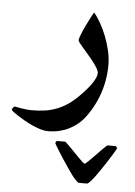

<svg xmlns="http://www.w3.org/2000/svg" viewBox="-100 -244 478 680"><g transform="rotate(5 138.5 96.0)"><path d="M273.9 -25.4Q273.9 0.5 269.5 26.6Q265.1 52.7 256.3 77.9Q247.6 103 234.6 126.5Q221.7 149.9 205.1 170.4Q195.8 181.6 183.1 191.7Q170.4 201.7 154.8 209.5Q139.2 217.3 120.4 221.7Q101.6 226.1 80.1 226.1Q68.4 226.1 54 221.7Q39.6 217.3 24.9 210.7Q10.3 204.1 -3.9 196Q-18.1 188 -29.1 180.9Q-40 173.8 -46.6 168.5Q-53.2 163.1 -53.2 161.6Q-53.2 158.7 -49.6 154.1Q-45.9 149.4 -43.5 149.4Q-43 149.4 -37.1 150.6Q-31.2 151.9 -22.7 153.3Q-14.2 154.8 -3.9 156Q6.3 157.2 16.6 157.2Q39.6 157.2 60.8 154.5Q82 151.9 102.1 144.5Q122.1 137.2 141.4 124.8Q160.6 112.3 180.2 92.8Q211.4 61.5 225.1 40.3Q238.8 19 238.8 5.9Q238.8 -1 232.9 -11Q227.1 -21 218.5 -32.2Q210 -43.5 200 -54.9Q189.9 -66.4 181.4 -76.4Q172.9 -86.4 167 -93.8Q161.1 -101.1 161.1 -104Q161.1 -108.4 164.3 -117.7Q167.5 -127 172.4 -138.2Q177.2 -149.4 183.1 -161.1Q189 -172.9 194.1 -182.9Q199.2 -192.9 202.9 -199.5Q206.5 -206.1 207.5 -207Q219.2 -192.9 231 -172.1Q242.7 -151.4 252.2 -127.2Q261.7 -103 267.8 -76.9Q273.9 -50.8 273.9 -25.4ZM110.8 266.6Q110.8 257.8 119.1 257.8H144.5Q146 257.8 151.6 263.2Q157.2 268.6 165 276.4Q172.9 284.2 181.9 293.7Q190.9 303.2 198.7 311Q206.5 318.8 212.4 324.2Q218.3 329.6 220.2 329.6Q222.2 329.6 228 324.2Q233.9 318.8 241.7 311Q249.5 303.2 258.5 293.7Q267.6 284.2 275.4 276.4Q283.2 268.6 288.8 263.2Q294.4 257.8 295.9 257.8H321.3Q329.6 257.8 329.6 266.6Q329.6 267.1 325 274.9Q320.3 282.7 313.2 294.4Q306.2 306.2 296.9 320.1Q287.6 334 278.6 347.4Q269.5 360.8 261.2 372.1Q252.9 383.3 247.1 389.2Q243.2 393.1 240.2 396Q237.3 398.9 233.9 398.9H206.5Q203.6 398.9 200.4 396Q197.3 393.1 193.4 389.2Q187.5 383.3 179.2 372.1Q170.9 360.8 161.9 347.4Q152.8 334 143.6 320.1Q134.3 306.2 127.2 294.4Q120.1 282.7 115.5 275.1Q110.8 267.6 110.8 266.6Z"/></g></svg>

Font: Scheherazade
Style: Bold
Weight: 700
Version: Version 2.100 (build 932/914)